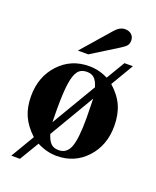

<svg xmlns="http://www.w3.org/2000/svg" viewBox="-148 -800 796 979"><g transform="rotate(20 250.0 -310.5)"><path d="M460.9 -548.8 388.2 -425.8Q434.6 -384.8 455.3 -337.9Q476.1 -291 476.1 -229Q476.1 -124 412.1 -54.9Q348.1 14.2 251 14.2Q197.3 14.2 144 -13.2L81.1 91.8H34.2L109.9 -36.1Q64.9 -78.1 44.9 -123.5Q24.9 -168.9 24.9 -229Q24.9 -334 89.6 -403.6Q154.3 -473.1 252 -473.1Q306.6 -473.1 355 -448.2L415 -548.8ZM172.9 -140.1 315.9 -381.8Q306.2 -414.1 291.3 -428Q276.4 -441.9 251 -441.9Q219.7 -441.9 203.1 -420.9Q186.5 -399.9 179.2 -350.6Q171.9 -301.3 171.9 -209Q171.9 -162.1 172.9 -140.1ZM327.1 -324.2 183.1 -80.1Q193.8 -45.9 209 -31.5Q224.1 -17.1 251 -17.1Q294.4 -17.1 311.8 -62Q329.1 -106.9 329.1 -219.2Q329.1 -232.4 327.1 -324.2ZM169.9 -527.8 307.1 -685.1Q332 -712.9 359.9 -712.9Q381.3 -712.9 394.8 -700.7Q408.2 -688.5 408.2 -668.9Q408.2 -651.9 400.4 -641.6Q392.6 -631.3 368.2 -616.2L226.1 -527.8Z"/></g></svg>

Font: Accordance
Style: Bold
Weight: 700
Version: Version 1.2 (build January 31, 2020) Miklal Software Solutio